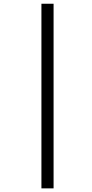

<svg xmlns="http://www.w3.org/2000/svg" viewBox="-20 -782 497 1041"><path d="M204.6 239.3V-761.7H270.5V239.3Z"/></svg>

Font: Open Sans SemiCondensed
Style: Italic
Weight: 400
Width: 4
Italic angle: -12°
Designer: Monotype Design Team
Foundry: Monotype Imaging Inc.
Version: Version 3.000